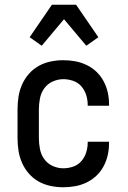

<svg xmlns="http://www.w3.org/2000/svg" viewBox="-20 -782 540 810"><path d="M247 8Q220 8 193.5 2.5Q167 -3 143.5 -16Q120 -29 102 -49.5Q84 -70 73 -95Q62 -120 58 -146.5Q54 -173 54 -200V-320Q54 -347 58 -373.5Q62 -400 73 -425Q84 -450 102 -470.5Q120 -491 143.5 -504Q167 -517 193.5 -522.5Q220 -528 247 -528Q272 -528 297 -523.5Q322 -519 345 -508Q368 -497 386.5 -479.5Q405 -462 417 -439.5Q429 -417 434.5 -392.5Q440 -368 440 -342V-336H350V-340Q350 -361 343.5 -381.5Q337 -402 323 -418Q309 -434 288.5 -441Q268 -448 247 -448Q224 -448 202 -438Q180 -428 166.5 -409Q153 -390 148.5 -366.5Q144 -343 144 -320V-200Q144 -177 148.5 -153.5Q153 -130 166.5 -111Q180 -92 202 -82Q224 -72 247 -72Q268 -72 288.5 -79Q309 -86 323 -102Q337 -118 343.5 -138.5Q350 -159 350 -180V-184H440V-178Q440 -152 434.5 -127.5Q429 -103 417 -80.5Q405 -58 386.5 -40.5Q368 -23 345 -12Q322 -1 297 3.5Q272 8 247 8ZM156 -589 105 -625 199 -762H301L395 -625L344 -589L250 -701Z"/></svg>

Font: Iosevka Fixed Medium
Style: Regular
Weight: 500
Monospace: yes
Designer: Belleve Invis
Foundry: Belleve Invis
Version: Version 32.3.0